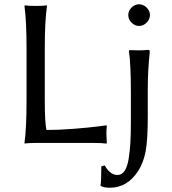

<svg xmlns="http://www.w3.org/2000/svg" viewBox="-20 -673 811 904"><path d="M190.9 -444.8V-200.2Q190.9 -89.8 199.2 -61Q258.8 -61 329.1 -66.7Q399.4 -72.3 440.4 -77.6L481 -83L482.9 -79.1Q481 -63.5 481 -43.9Q481 -28.3 482.9 0L481 2.9Q457 0 420.9 0H147.9Q132.8 0 119.9 0.7Q106.9 1.5 101.6 2L96.2 2.9L95.2 0Q105 -67.9 105 -200.2V-444.8Q105 -573.7 95.2 -645L97.2 -647.9Q115.2 -645 147.9 -645Q181.6 -645 200.2 -647.9L201.2 -645Q190.9 -575.2 190.9 -444.8ZM599.4 -566.4Q584 -582 584 -602.1Q584 -622.1 599.4 -637.5Q614.7 -652.8 634.8 -652.8Q654.8 -652.8 670.4 -637.5Q686 -622.1 686 -602.1Q686 -582 670.4 -566.4Q654.8 -550.8 634.8 -550.8Q614.7 -550.8 599.4 -566.4ZM675.8 -255.9V-125Q675.8 -16.1 666 38.1Q655.8 92.3 631.8 129.9Q580.6 210.9 497.1 210.9Q468.3 210.9 454.1 202.1L453.1 199.2Q457 184.1 457 109.9L473.1 106Q498.5 150.9 533.2 150.9Q553.2 150.9 566.4 131.8Q579.6 112.8 585.7 75Q591.8 37.1 594 -2.7Q596.2 -42.5 596.2 -101.1V-240.2Q596.2 -371.1 586.9 -434.1L588.9 -437Q604 -436 631.8 -436Q659.7 -436 675.8 -438Q681.6 -438 683.3 -436.3Q685.1 -434.6 685.1 -428.2Q675.8 -338.9 675.8 -255.9Z"/></svg>

Font: Linux Biolinum G
Style: Regular
Weight: 400
Designer: Philipp H. Poll
Foundry: Philipp H. Poll
Version: Version 1.1.0 ; ttfautohint (v1.6)